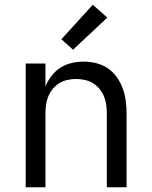

<svg xmlns="http://www.w3.org/2000/svg" viewBox="-20 -787 640 807"><path d="M88 0V-520H171V-424Q181 -448 197 -468.5Q213 -489 234 -502.5Q255 -516 280.5 -522Q306 -528 332 -528Q358 -528 384.5 -521.5Q411 -515 433 -500Q455 -485 471 -462.5Q487 -440 496 -415Q505 -390 508.5 -363.5Q512 -337 512 -310V0H429V-310Q429 -328 426.5 -346.5Q424 -365 417 -382Q410 -399 398 -413.5Q386 -428 370.5 -437.5Q355 -447 336.5 -451Q318 -455 300 -455Q282 -455 263.5 -451Q245 -447 229.5 -437.5Q214 -428 202 -413.5Q190 -399 183 -382Q176 -365 173.5 -346.5Q171 -328 171 -310V0ZM287 -578 238 -622 370 -767 431 -713Z"/></svg>

Font: Iosevka Fixed Extended
Style: Regular
Weight: 400
Width: 7
Monospace: yes
Designer: Belleve Invis
Foundry: Belleve Invis
Version: Version 24.1.1; ttfautohint (v1.8.4)